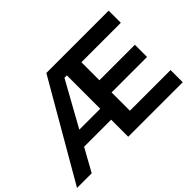

<svg xmlns="http://www.w3.org/2000/svg" viewBox="-121 -1003 1305 1305"><g transform="rotate(-45 532.0 -350.0)"><path d="M624 -117H1015V0H491V-164H231L140 0H-1L404 -700H1003V-583H624V-410H965V-293H624ZM290 -269H491V-590H468Z"/></g></svg>

Font: Gontserrat Medium
Style: Regular
Weight: 500
Designer: Julieta Ulanovsky
Foundry: Julieta Ulanovsky
Version: Version 6.001